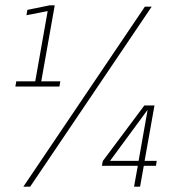

<svg xmlns="http://www.w3.org/2000/svg" viewBox="-20 -699 668 719"><path d="M37.5 -375 41 -394.5H112L158.5 -657.5L79 -642L82.5 -662L165.5 -679H185L134.5 -394.5H206L202.5 -375ZM67.5 0 522.5 -674H548L93 0ZM482 0 496 -78H361.5L365 -96L520.5 -304H558.5L521.5 -96.5H567L564 -78H518.5L504.5 0ZM392 -96.5H499L532.5 -286H531.5Z"/></svg>

Font: Anybody ExtraLight
Style: Italic
Weight: 200
Italic angle: -10°
Designer: Tyler Finck
Foundry: Etcetera Type Company
Version: Version 1.010; ttfautohint (v1.8.3) -l 8 -r 50 -G 200 -x 14 